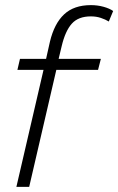

<svg xmlns="http://www.w3.org/2000/svg" viewBox="-20 -730 462 750"><path d="M44 0 150 -457H48L58 -500H160L175 -567Q192 -638 230.5 -674Q269 -710 335 -710Q361 -710 384.5 -703.5Q408 -697 422 -687L405 -646Q392 -654 374 -660Q356 -666 335 -666Q286 -666 260.5 -637.5Q235 -609 221 -550L209 -500H374L363 -457H200L94 0Z"/></svg>

Font: Prodigy Sans Light
Style: Italic
Weight: 300
Italic angle: -13°
Designer: Wei Huang
Foundry: Wei Huang
Version: Version 1.003; ttfautohint (v1.8.3)